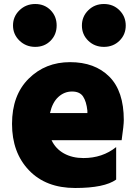

<svg xmlns="http://www.w3.org/2000/svg" viewBox="-20 -897 688 958"><path d="M597.7 -297.9Q597.7 -272.5 586.9 -197.3H237.3Q257.8 -154.3 299.3 -131.3Q340.8 -108.4 396.5 -108.4Q491.2 -108.4 559.6 -163.1V-1Q501 41 355 41Q209 41 124.5 -47.4Q40 -135.7 40 -278.8Q40 -421.9 123 -504.4Q206.1 -586.9 329.6 -586.9Q453.1 -586.9 525.4 -514.6Q597.7 -442.4 597.7 -297.9ZM77.1 -694.3Q44.9 -725.6 44.9 -770Q44.9 -814.5 77.1 -845.7Q109.4 -877 155.8 -877Q202.1 -877 232.4 -846.2Q262.7 -815.4 262.7 -770Q262.7 -724.6 232.4 -693.8Q202.1 -663.1 155.8 -663.1Q109.4 -663.1 77.1 -694.3ZM229.5 -333H416V-344.7Q411.1 -390.6 394.5 -415.5Q377.9 -440.4 339.4 -440.4Q300.8 -440.4 271 -413.1Q241.2 -385.7 229.5 -333ZM420.4 -693.8Q388.7 -724.6 388.7 -769.5Q388.7 -814.5 420.4 -845.7Q452.1 -877 498.5 -877Q544.9 -877 576.2 -845.7Q607.4 -814.5 607.4 -769.5Q607.4 -724.6 576.2 -693.8Q544.9 -663.1 498.5 -663.1Q452.1 -663.1 420.4 -693.8Z"/></svg>

Font: GenEi M Gothic v2 Black
Style: Regular
Weight: 900
Version: Version 2.0